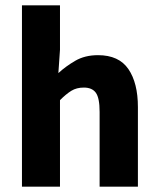

<svg xmlns="http://www.w3.org/2000/svg" viewBox="-20 -697 592 717"><path d="M62 0V-677H204V-511L198 -424Q225 -449 261 -470Q297 -491 346 -491Q424 -491 459.5 -439Q495 -387 495 -297V0H352V-279Q352 -331 338 -350.5Q324 -370 293 -370Q266 -370 246.5 -358Q227 -346 204 -323V0Z"/></svg>

Font: Narnoor ExtraBold
Style: Regular
Weight: 800
Designer: S. Sridhar Murthy
Foundry: SIL International
Version: Version 3.000